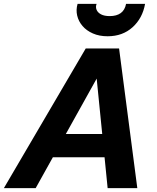

<svg xmlns="http://www.w3.org/2000/svg" viewBox="-55 -970 811 990"><path d="M-35 0 387 -720H530L129 0ZM500 0 428 -720H559L653 0ZM165 -279H569L541 -159H137ZM500 -783Q457 -783 424 -797.5Q391 -812 370.5 -836Q350 -860 343 -889.5Q336 -919 345 -950H443Q437 -934 443 -919.5Q449 -905 466 -896Q483 -887 511 -887Q546 -887 567.5 -902.5Q589 -918 595 -950H693Q680 -876 628.5 -829.5Q577 -783 500 -783Z"/></svg>

Font: Instrument Sans
Style: Bold Italic
Weight: 700
Italic angle: -13°
Designer: Rodrigo Fuenzalida
Foundry: fragTYPE
Version: Version 1.000;gftools[0.9.28]